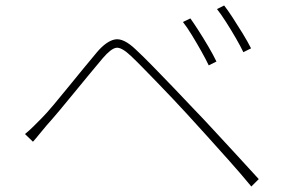

<svg xmlns="http://www.w3.org/2000/svg" viewBox="-20 -730 1040 699"><path d="M673 -663Q684 -648 702 -620Q720 -592 738 -561.5Q756 -531 768 -506L740 -492Q730 -513 713.5 -542.5Q697 -572 679 -601.5Q661 -631 646 -650ZM796 -710Q808 -695 826 -667.5Q844 -640 863 -609Q882 -578 894 -554L866 -540Q856 -561 839 -590.5Q822 -620 803.5 -649Q785 -678 770 -697ZM71 -242Q88 -256 101 -269Q114 -282 130 -298Q149 -317 174.5 -347.5Q200 -378 228.5 -413Q257 -448 284.5 -481.5Q312 -515 333 -540Q368 -581 399 -586.5Q430 -592 474 -550Q501 -525 538.5 -486.5Q576 -448 614 -408.5Q652 -369 680 -339Q714 -304 755.5 -259Q797 -214 840.5 -167Q884 -120 922 -78L895 -51Q858 -96 816 -143Q774 -190 733.5 -235Q693 -280 658 -318Q637 -341 609.5 -370Q582 -399 553.5 -428.5Q525 -458 499.5 -484Q474 -510 456 -527Q422 -559 403 -556Q384 -553 354 -518Q333 -493 306 -460.5Q279 -428 250.5 -393Q222 -358 196 -327Q170 -296 151 -275Q138 -260 124 -242.5Q110 -225 100 -214Z"/></svg>

Font: Noto Sans SC Thin
Style: Regular
Weight: 100
Designer: Ryoko NISHIZUKA 西塚涼子 (kana, bopomofo & ideographs); Paul D. Hunt (Latin, Greek & Cyrillic); Sandoll Communications 산돌커뮤니
Foundry: Adobe
Version: Version 2.004-H2;hotconv 1.0.118;makeotfexe 2.5.65603